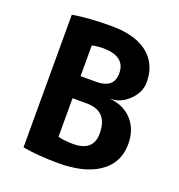

<svg xmlns="http://www.w3.org/2000/svg" viewBox="-121 -746 798 858"><g transform="rotate(20 277.5 -316.5)"><path d="M80.1 -1V-631.8Q156.2 -645 264.2 -645Q389.2 -645 450.2 -585.9Q498 -539.1 498 -461.9Q498 -415 459 -376.5Q419.9 -337.9 372.1 -337.9V-336.9Q438 -330.1 476.6 -286.1Q515.1 -242.2 515.1 -174.8Q515.1 -80.6 436 -30.8Q367.2 12.2 252 12.2Q151.9 12.2 80.1 -1ZM210.9 -533.2V-387.2H285.2Q369.1 -387.2 369.1 -458Q369.1 -537.1 267.1 -539.1H264.2Q238.8 -539.1 210.9 -533.2ZM210.9 -282.2V-99.1Q235.8 -91.3 282.2 -90.8Q379.4 -90.8 378.9 -175.8Q378.9 -281.7 278.8 -282.2Z"/></g></svg>

Font: Tajawal
Style: Bold
Weight: 700
Designer: Boutros Fonts
Foundry: Created by Boutros International 2017
Version: Version 1.700